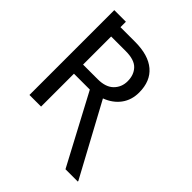

<svg xmlns="http://www.w3.org/2000/svg" viewBox="-259 -922 1244 1244"><g transform="rotate(45 363.0 -300.5)"><path d="M559.1 175.3 305.7 -301.3H160.2V0H53.7V-777.3H160.2V-727.5H293.9Q416 -727.5 480.7 -672.6Q545.4 -617.7 545.4 -513.7Q545.4 -445.3 508.8 -395.5Q472.2 -345.7 406.2 -320.8L671.9 170.4V175.3ZM160.2 -384.8H293.9Q367.2 -384.8 404.1 -421.6Q440.9 -458.5 440.9 -512.7Q440.9 -571.3 406.7 -606.7Q372.6 -642.1 293.9 -642.1H160.2Z"/></g></svg>

Font: Inter-Regular
Style: Regular
Weight: 400
Designer: Rasmus Andersson
Foundry: rsms
Version: Version 4.000;git-a52131595